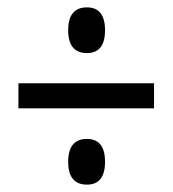

<svg xmlns="http://www.w3.org/2000/svg" viewBox="-20 -613 470 521"><path d="M216 -469Q265 -469 265 -531Q265 -593 216 -593Q165 -593 165 -531Q165 -469 216 -469ZM30 -319H398V-387H30ZM216 -112Q265 -112 265 -174Q265 -236 216 -236Q165 -236 165 -174Q165 -112 216 -112Z"/></svg>

Font: Noto Sans UI Condensed
Style: Italic
Weight: 400
Width: 3
Italic angle: -12°
Designer: Monotype Design Team
Foundry: Monotype Imaging Inc.
Version: Version 1.901